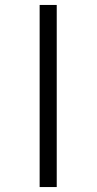

<svg xmlns="http://www.w3.org/2000/svg" viewBox="-20 -738 390 775"><path d="M140 17V-718H209V17Z"/></svg>

Font: QiushuiShotai
Style: Regular
Weight: 600
Designer: Fontworks Inc.
Foundry: Fontworks Inc.
Version: Version 1.250